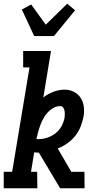

<svg xmlns="http://www.w3.org/2000/svg" viewBox="-26 -1008 546 1028"><path d="M157 -815 91 -957 141 -984 219 -876 334 -988 376 -953 263 -815ZM-6 0V-88H39L132 -647H98V-735H247L206 -486Q231 -506 261 -517Q291 -528 321 -528Q347 -528 369.5 -516.5Q392 -505 405.5 -484.5Q419 -464 422.5 -438.5Q426 -413 422 -387Q417 -360 406.5 -332.5Q396 -305 378 -282Q360 -259 335 -241Q310 -223 283 -213L356 -88H426L427 0H296L182 -191H175Q171 -191 166.5 -191.5Q162 -192 157 -192L140 -88H173L174 0ZM180 -263Q203 -263 227.5 -271Q252 -279 272 -295Q292 -311 304 -333.5Q316 -356 320 -380Q321 -389 321 -398.5Q321 -408 319 -417Q317 -426 311.5 -433Q306 -440 296 -440Q278 -440 260 -430Q242 -420 228.5 -405Q215 -390 205.5 -372.5Q196 -355 189.5 -337Q183 -319 178 -300.5Q173 -282 169 -264Q172 -264 174.5 -263.5Q177 -263 180 -263Z"/></svg>

Font: Iosevka Curly Slab Semibold
Style: Italic
Weight: 600
Italic angle: -9°
Monospace: yes
Designer: Belleve Invis
Foundry: Belleve Invis
Version: Version 22.1.2; ttfautohint (v1.8.4)